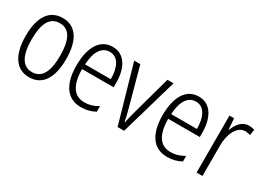

<svg xmlns="http://www.w3.org/2000/svg" viewBox="-29 -1042 2096 1552"><g transform="rotate(30 1019.5 -266.0)"><path d="M426 -267C426 -439 363 -542 238 -542C113 -542 48 -443 48 -267C48 -93 115 10 237 10C363 10 426 -93 426 -267ZM104 -267C104 -413 145 -494 238 -494C332 -494 370 -408 370 -267C370 -118 329 -38 237 -38C146 -38 104 -121 104 -267Z M704 -542C585 -542 523 -434 523 -264C523 -99 586 10 722 10C773 10 814 -2 853 -23V-75C809 -49 771 -38 726 -38C628 -38 578 -115 577 -262H872V-303C872 -434 820 -542 704 -542ZM704 -495C784 -495 820 -412 819 -307H579C586 -432 631 -495 704 -495Z M1060 0H1121L1275 -532H1218L1120 -176C1108 -134 1099 -94 1092 -62H1089C1082 -102 1071 -143 1060 -183L965 -532H908Z M1508 -542C1389 -542 1327 -434 1327 -264C1327 -99 1390 10 1526 10C1577 10 1618 -2 1657 -23V-75C1613 -49 1575 -38 1530 -38C1432 -38 1382 -115 1381 -262H1676V-303C1676 -434 1624 -542 1508 -542ZM1508 -495C1588 -495 1624 -412 1623 -307H1383C1390 -432 1435 -495 1508 -495Z M1975 -541C1911 -541 1872 -487 1851 -429H1848L1840 -532H1797V0H1852V-282C1851 -391 1897 -487 1972 -487C1989 -487 2006 -483 2019 -479L2028 -532C2012 -538 1993 -541 1975 -541Z"/></g></svg>

Font: Noto Sans Kannada Condensed Light
Style: Regular
Weight: 300
Width: 3
Designer: Jelle Bosma - Monotype Design Team
Foundry: Monotype Imaging Inc.
Version: Version 2.005